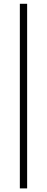

<svg xmlns="http://www.w3.org/2000/svg" viewBox="-20 -788 254 1040"><path d="M87.5 232.5V-767.5H127V232.5Z"/></svg>

Font: Newsreader Display SemiBold
Style: Regular
Weight: 600
Designer: Hugues Gentile
Foundry: Production Type
Version: Version 1.001